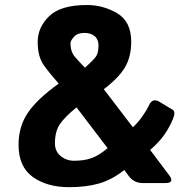

<svg xmlns="http://www.w3.org/2000/svg" viewBox="-20 -737 743 773"><path d="M54.7 -154.3Q54.7 -226.6 91.3 -281.7Q127.9 -336.9 216.3 -400.4Q181.6 -439.5 156.7 -473.9Q131.8 -508.3 131.8 -568.4Q131.8 -627 178 -671.9Q224.1 -716.8 330.1 -716.8Q395.5 -716.8 451.9 -683.6Q508.3 -650.4 508.3 -568.8Q508.3 -508.3 482.9 -465.6Q457.5 -422.9 397.9 -377.9L515.1 -224.6Q537.1 -245.1 555.2 -271.5Q573.2 -297.9 579.6 -312.5Q593.3 -344.2 622.1 -327.1L673.8 -295.9Q688.5 -288.1 676.8 -259.3Q663.1 -225.6 642.1 -195.3Q621.1 -165 584.5 -133.3L660.6 -32.2Q685.1 0 645.5 0H555.2Q519 0 498 -28.8L480.5 -52.7Q431.6 -13.7 379.4 1.5Q327.1 16.6 258.3 16.6Q169.9 16.6 112.3 -24.4Q54.7 -65.4 54.7 -154.3ZM201.2 -160.2Q201.2 -127.4 224.4 -108.6Q247.6 -89.8 278.3 -89.8Q319.3 -89.8 349.1 -100.6Q378.9 -111.3 413.1 -140.6L288.1 -304.7Q241.2 -266.6 221.2 -237.3Q201.2 -208 201.2 -160.2ZM263.7 -563Q263.7 -528.8 282 -507.6Q300.3 -486.3 322.3 -464.4Q353 -492.2 364.7 -507.1Q376.5 -522 376.5 -554.2Q376.5 -578.6 361.1 -591.6Q345.7 -604.5 319.3 -604.5Q291.5 -604.5 277.6 -588.6Q263.7 -572.8 263.7 -563Z"/></svg>

Font: Istok
Style: Bold
Weight: 700
Designer: Andrey V. Panov
Foundry: Andrey V. Panov
Version: Version 1.0.1